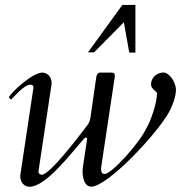

<svg xmlns="http://www.w3.org/2000/svg" viewBox="-20 -728 719 763"><path d="M342.8 13.7C406.7 13.7 601.1 -192.4 651.4 -281.7C664.1 -304.2 679.2 -343.8 679.2 -369.6C679.2 -405.3 649.9 -439.9 630.4 -439.9C604 -439.9 580.1 -419.9 580.1 -392.6C580.1 -375.5 604 -362.3 604 -358.4C604 -320.3 579.6 -247.6 562 -218.8C532.7 -156.7 422.9 -36.6 396 -36.6C388.2 -36.6 381.8 -39.6 381.8 -55.7C381.8 -59.1 381.8 -63.5 382.8 -68.4L436.5 -425.3C436.5 -432.1 435.1 -438 425.8 -439.5H377C366.2 -439.5 362.8 -424.3 362.3 -419.9L338.9 -257.3C335 -238.8 329.1 -232.9 324.2 -226.6C293.5 -186 178.7 -34.7 146.5 -33.7C139.6 -33.7 132.8 -38.6 132.8 -44.4V-46.4L183.6 -384.8C184.6 -389.2 185.1 -393.6 185.1 -397.9C185.1 -422.9 168 -439.5 148.4 -439.5C107.4 -439.5 24.9 -360.4 14.6 -341.3L23.9 -332C34.2 -341.8 75.7 -391.6 100.6 -391.6C110.4 -391.6 112.8 -386.7 112.8 -378.9L62 -40.5C61 -36.1 60.5 -31.7 60.5 -27.3C60.5 -2.4 77.6 14.2 97.2 14.2C162.1 14.2 259.3 -115.2 306.6 -168.5C311.5 -174.3 316.4 -181.2 321.8 -181.2C324.2 -181.2 326.2 -179.7 326.2 -175.8L310.1 -68.4C309.1 -62.5 308.1 -55.2 308.1 -47.4C308.1 -20 316.4 13.7 342.8 13.7ZM472.2 -639.6 493.7 -519H518.1V-708.5H466.3L329.6 -520H354Z"/></svg>

Font: Cardo
Style: Italic
Weight: 400
Designer: David J. Perry
Foundry: David J. Perry
Version: Version 0.99